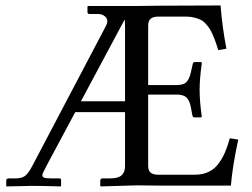

<svg xmlns="http://www.w3.org/2000/svg" viewBox="-20 -668 905 689"><path d="M270.5 -304.7H428.7V-575.2Q428.7 -592.3 427.2 -597.7ZM471.2 -2.9Q471.2 -2.9 341.8 1L339.8 -1V-18.6Q339.8 -27.8 347.7 -27.8H374Q403.8 -27.8 416.3 -38.8Q428.7 -49.8 428.7 -71.8V-265.6H250L144.5 -68.4Q131.8 -44.4 131.8 -39.1Q131.8 -32.7 138.9 -30.3Q146 -27.8 164.1 -27.8H193.4Q199.2 -27.8 199.2 -22V-1L197.8 1Q133.3 -1 94.2 -1L3.9 1L2.4 -1V-20Q2.4 -27.8 12.2 -27.8H34.7Q56.6 -27.8 68.6 -35.9Q80.6 -43.9 94.7 -70.3L361.3 -577.1Q365.2 -584.5 365.2 -591.3Q365.2 -603 355.2 -610.4Q345.2 -617.7 333 -617.7H301.8Q293.9 -617.7 293.9 -624.5V-644.5L295.9 -646.5H471.7L549.3 -647.5L771.5 -648.4Q777.8 -568.8 792.5 -493.2L763.2 -488.3Q757.3 -506.8 753.9 -516.8Q750.5 -526.9 744.1 -541.7Q737.8 -556.6 732.4 -564.7Q727.1 -572.8 718.5 -582.5Q710 -592.3 700.2 -596.9Q690.4 -601.6 677.2 -605Q664.1 -608.4 648.4 -608.4H547.9Q529.3 -608.4 520.5 -600.8Q511.7 -593.3 511.7 -575.7V-362.8H614.3Q638.7 -362.8 648.9 -373.3Q659.2 -383.8 664.6 -407.2L671.4 -437Q672.4 -445.3 678.7 -445.3H700.7Q704.1 -445.3 704.1 -440.9Q696.3 -383.8 696.3 -345.7Q696.3 -304.7 704.1 -250L701.7 -246.6H678.7Q671.4 -246.6 670.4 -253.9L664.6 -284.7Q660.2 -307.6 649.2 -318.1Q638.2 -328.6 614.3 -328.6H511.7V-73.7Q511.7 -55.2 520.8 -48.1Q529.8 -41 547.9 -41H679.2Q706.5 -41 727.8 -50.8Q749 -60.5 763.4 -79.8Q777.8 -99.1 787.1 -120.6Q796.4 -142.1 804.7 -171.9L835 -167Q814 -70.3 808.6 -2H548.8Z"/></svg>

Font: Libertinage
Style: b
Weight: 400
Designer: OSP
Foundry: OSP
Version: Version 1.0; 2008; OFL relea